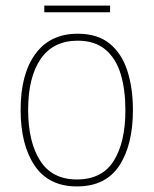

<svg xmlns="http://www.w3.org/2000/svg" viewBox="-20 -752 552 689"><path d="M457 -357Q457 -232 408 -157.5Q359 -83 256 -83Q155 -83 104.5 -157.5Q54 -232 54 -358Q54 -486 107 -558.5Q160 -631 259 -631Q330 -631 373.5 -595.5Q417 -560 437 -498Q457 -436 457 -357ZM81 -358Q81 -243 124 -175.5Q167 -108 256 -108Q346 -108 388 -174.5Q430 -241 430 -357Q430 -429 413.5 -485Q397 -541 359 -573.5Q321 -606 259 -606Q171 -606 126 -540.5Q81 -475 81 -358ZM375 -732V-708H139V-732Z"/></svg>

Font: Noto Sans Kannada UI SemiCondensed Thin
Style: Regular
Weight: 100
Width: 4
Designer: Jelle Bosma - Monotype Design Team
Foundry: Monotype Imaging Inc.
Version: Version 2.005; ttfautohint (v1.8.4.7-5d5b)